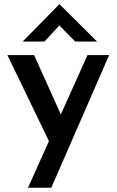

<svg xmlns="http://www.w3.org/2000/svg" viewBox="-20 -683 550 906"><path d="M112 203 211 -17 15 -423H141L267 -143L393 -423H495L222 203ZM335 -487 260 -563 190 -487H87L260 -663H261L438 -487Z"/></svg>

Font: Synthetic SemiBold
Style: Regular
Weight: 600
Designer: Santiago Orozco
Foundry: Typemade
Version: Version 2.000; ttfautohint (v1.8.4.7-5d5b)